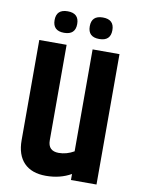

<svg xmlns="http://www.w3.org/2000/svg" viewBox="-83 -786 627 844"><g transform="rotate(10 230.5 -363.5)"><path d="M287 -582H407V0H293V-27Q244 1 180.5 1Q117 1 83 -34Q49 -69 49 -135V-582H171V-156Q171 -108 219 -108Q254 -108 287 -127ZM307.5 -632Q257 -632 257 -680Q257 -728 307.5 -728Q358 -728 358 -680Q358 -632 307.5 -632ZM150.5 -632Q100 -632 100 -680Q100 -728 150.5 -728Q201 -728 201 -680Q201 -632 150.5 -632Z"/></g></svg>

Font: Khand SemiBold
Style: Regular
Weight: 600
Designer: Devanagari: Sanchit Sawaria, Jyotish Sonowal; Latin: Satya Rajpurohit
Foundry: Indian Type Foundry
Version: Version 1.101;PS 1.0;hotconv 1.0.78;makeotf.lib2.5.61930; tt